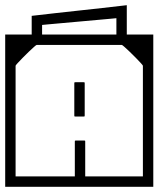

<svg xmlns="http://www.w3.org/2000/svg" viewBox="-40 -719 610 739"><path d="M-20 -279H20Q20 -279 20 -261.8Q20 -244.5 20 -217.2Q20 -190 20 -159.5Q20 -129 20 -101.8Q20 -74.5 20 -57.2Q20 -40 20 -40Q20 -40 20 -40Q20 -40 20 -40Q20 -40 20 -40Q20 -40 20 -40Q20 -40 20 -40Q20 -40 20 -40Q20 -40 20 -40Q20 -40 20 -40Q20 -40 20 -40Q20 -40 20 -40Q20 -40 20 -40Q20 -40 20 -40Q20 -40 20 -40Q20 -40 38.2 -40Q56.5 -40 85.2 -40Q114 -40 146 -40Q178 -40 206.8 -40Q235.5 -40 253.8 -40Q272 -40 272 -40Q272 -30.5 272 -20.2Q272 -10 272 0Q272 0 272 0Q272 0 272 0Q272 0 272 0Q272 0 272 0Q272 0 272 0Q272 0 251 0Q230 0 196.8 0Q163.5 0 126 0Q88.5 0 55.2 0Q22 0 1 0Q-20 0 -20 0Q-20 0 -20 0Q-20 0 -20 0Q-20 0 -20 0Q-20 0 -20 0Q-20 0 -20 -20.2Q-20 -40.5 -20 -72.2Q-20 -104 -20 -139.5Q-20 -175 -20 -206.8Q-20 -238.5 -20 -258.8Q-20 -279 -20 -279ZM550 -279Q550 -279 550 -258.8Q550 -238.5 550 -206.8Q550 -175 550 -139.5Q550 -104 550 -72.2Q550 -40.5 550 -20.2Q550 0 550 0Q550 0 550 0Q550 0 550 0Q550 0 550 0Q550 0 550 0Q550 0 529 0Q508 0 474.8 0Q441.5 0 404 0Q366.5 0 333.2 0Q300 0 279 0Q258 0 258 0Q258 0 258 0Q258 0 258 0Q258 0 258 0Q258 0 258 0Q258 0 258 0Q258 -10 258 -20.2Q258 -30.5 258 -40Q258 -40 276.2 -40Q294.5 -40 323.2 -40Q352 -40 384 -40Q416 -40 444.8 -40Q473.5 -40 491.8 -40Q510 -40 510 -40Q510 -40 510 -40Q510 -40 510 -40Q510 -40 510 -40Q510 -40 510 -40Q510 -40 510 -40Q510 -40 510 -40Q510 -40 510 -40Q510 -40 510 -40Q510 -40 510 -40Q510 -40 510 -40Q510 -40 510 -40Q510 -40 510 -40Q510 -40 510 -40Q510 -40 510 -57.2Q510 -74.5 510 -101.8Q510 -129 510 -159.5Q510 -190 510 -217.2Q510 -244.5 510 -261.8Q510 -279 510 -279ZM-20 -307Q-20 -307 -20 -327.2Q-20 -347.5 -20 -379.2Q-20 -411 -20 -446.5Q-20 -482 -20 -513.8Q-20 -545.5 -20 -565.8Q-20 -586 -20 -586Q-20 -586 -20 -586Q-20 -586 -20 -586Q-20 -586 -20 -586Q-20 -586 -20 -586Q-20 -586 0.2 -586Q20.5 -586 52.5 -586Q84.5 -586 120.8 -586Q157 -586 190.2 -586Q223.5 -586 246 -586Q268.5 -586 272 -586Q272 -586 272 -586Q272 -586 272 -586Q272 -586 272 -586Q272 -586 272 -586Q272 -586 272 -586Q272 -576.5 272 -566.2Q272 -556 272 -546Q272 -546 254.8 -546Q237.5 -546 212 -546Q186.5 -546 161 -546Q135.5 -546 118.2 -546Q101 -546 101 -546Q101 -546 101 -546Q101 -546 101 -546Q101 -546 101 -546Q99.5 -546 91 -538.5Q82.5 -531 70.5 -519.5Q58.5 -508 47 -496.2Q35.5 -484.5 27.8 -476Q20 -467.5 20 -466V-307ZM550 -307H510V-466Q510 -467.5 502.2 -476Q494.5 -484.5 483 -496.2Q471.5 -508 459.5 -519.5Q447.5 -531 439 -538.5Q430.5 -546 429 -546Q429 -546 429 -546Q429 -546 429 -546Q429 -546 429 -546Q429 -546 411.8 -546Q394.5 -546 369 -546Q343.5 -546 318 -546Q292.5 -546 275.2 -546Q258 -546 258 -546Q258 -556 258 -566.2Q258 -576.5 258 -586Q258 -586 258 -586Q258 -586 258 -586Q258 -586 258 -586Q258 -586 258 -586Q258 -586 258 -586Q261.5 -586 284 -586Q306.5 -586 339.8 -586Q373 -586 409.2 -586Q445.5 -586 477.5 -586Q509.5 -586 529.8 -586Q550 -586 550 -586Q550 -586 550 -586Q550 -586 550 -586Q550 -586 550 -586Q550 -586 550 -586Q550 -586 550 -565.8Q550 -545.5 550 -513.8Q550 -482 550 -446.5Q550 -411 550 -379.2Q550 -347.5 550 -327.2Q550 -307 550 -307ZM246 -274.5Q246 -274.5 246 -293.2Q246 -312 246 -336.5Q246 -361 246 -379.8Q246 -398.5 246 -398.5Q246 -398.5 246 -398.5Q246 -398.5 246 -398.5Q246 -401.5 246.5 -402Q247 -402.5 250 -402.5Q255.5 -402.5 260.8 -402.5Q266 -402.5 271.2 -402.5Q276.5 -402.5 282 -402.5Q285 -402.5 285.5 -402Q286 -401.5 286 -398.5Q286 -398.5 286 -398.5Q286 -398.5 286 -398.5Q286 -398.5 286 -379.8Q286 -361 286 -336.5Q286 -312 286 -293.2Q286 -274.5 286 -274.5Q286 -274.5 286 -274.5Q286 -274.5 286 -274.5Q286 -274.5 286 -274.5Q286 -274.5 286 -274.5Q286 -274.5 286 -274.5Q286 -274.5 286 -274.5Q286 -274.5 286 -274.5Q286 -271.5 285.5 -271Q285 -270.5 282 -270.5Q274 -270.5 266.2 -270.5Q258.5 -270.5 250 -270.5Q247 -270.5 246.5 -271Q246 -271.5 246 -274.5Q246 -274.5 246 -274.5Q246 -274.5 246 -274.5Q246 -274.5 246 -274.5Q246 -274.5 246 -274.5Q246 -274.5 246 -274.5Q246 -274.5 246 -274.5Q246 -274.5 246 -274.5ZM284 -178Q286 -178 286.8 -177.8Q287.5 -177.5 287.8 -176.8Q288 -176 288 -174Q288 -174 288 -160.5Q288 -147 288 -127Q288 -107 288 -87Q288 -67 288 -53.5Q288 -40 288 -40Q288 -40 288 -40Q288 -40 288 -40Q288 -40 288 -40Q288 -40 288 -40Q288 -40 288 -40Q288 -38.5 288 -37.8Q288 -37 287.5 -36.5Q287 -36 286.2 -36Q285.5 -36 284 -36Q284 -36 276 -36Q268 -36 260 -36Q252 -36 252 -36Q250.5 -36 249.8 -36Q249 -36 248.5 -36.5Q248 -37 248 -37.8Q248 -38.5 248 -40Q248 -40 248 -40Q248 -40 248 -40Q248 -40 248 -40Q248 -40 248 -40Q248 -40 248 -40Q248 -40 248 -53.5Q248 -67 248 -87Q248 -107 248 -127Q248 -147 248 -160.5Q248 -174 248 -174Q248 -176 248.2 -176.8Q248.5 -177.5 249.2 -177.8Q250 -178 252 -178Q252 -178 260 -178Q268 -178 276 -178Q284 -178 284 -178ZM550 -188H510Q510 -188 510 -203.8Q510 -219.5 510 -240.5Q510 -261.5 510 -277.2Q510 -293 510 -293Q510 -293 510 -293Q510 -293 510 -293Q510 -293 510 -293Q510 -293 510 -293Q510 -293 510 -308.8Q510 -324.5 510 -345.5Q510 -366.5 510 -382.2Q510 -398 510 -398H550ZM-20 -188V-398H20Q20 -398 20 -382.2Q20 -366.5 20 -345.5Q20 -324.5 20 -308.8Q20 -293 20 -293Q20 -293 20 -293Q20 -293 20 -293Q20 -293 20 -293Q20 -293 20 -293Q20 -293 20 -277.2Q20 -261.5 20 -240.5Q20 -219.5 20 -203.8Q20 -188 20 -188ZM82 -566Q82 -568 82 -572Q82 -576 82 -585.2Q82 -594.5 82 -612Q82 -629.5 82 -658Q82 -658 82 -658Q82 -658 82 -658Q82 -658 108.5 -661Q135 -664 176.5 -668.8Q218 -673.5 265 -678.5Q312 -683.5 353.5 -688.2Q395 -693 421.5 -696Q448 -699 448 -699Q448 -699 448 -699Q448 -699 448 -699Q448 -670 448 -649.5Q448 -629 448 -614.8Q448 -600.5 448 -591.2Q448 -582 448 -576Q448 -570 448 -566H408Q408 -573 408 -579.2Q408 -585.5 408 -593.8Q408 -602 408 -615Q408 -628 408 -649Q408 -649 408 -649Q408 -649 408 -649Q408 -649 387.2 -647Q366.5 -645 334 -642.2Q301.5 -639.5 265 -636Q228.5 -632.5 196 -629.8Q163.5 -627 142.8 -625Q122 -623 122 -623Q122 -623 122 -623Q122 -623 122 -623Q122 -608 122 -599Q122 -590 122 -582.8Q122 -575.5 122 -566Z"/></svg>

Font: Honk
Style: Regular
Weight: 400
Designer: Noopur Datye & Yesha Goshar
Foundry: Ek Type
Version: Version 1.000